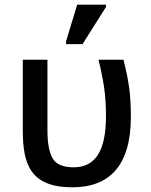

<svg xmlns="http://www.w3.org/2000/svg" viewBox="-20 -796 650 826"><path d="M335 -606 436 -766.1V-775.9H312L264.2 -618.2V-606ZM291 9.8C452.6 9.8 543 -85.4 543 -293C543 -341.8 540.5 -384.8 535.2 -422.4C529.8 -459.5 521.5 -498.5 511.2 -539.1H403.8C414.1 -497.6 421.9 -458.5 427.7 -421.4C433.1 -383.8 436 -342.3 436 -296.9C436 -144 388.2 -76.2 296.9 -76.2C251 -76.2 220.7 -89.4 206.1 -115.2C191.4 -141.1 184.1 -180.7 184.1 -234.9V-539.1H78.1V-234.9C78.1 -90.8 109.9 9.8 291 9.8Z"/></svg>

Font: Noto Reveo Sans
Style: Regular
Weight: 500
Designer: Monotype Design Team
Foundry: Monotype Imaging Inc.
Version: Version 2.007